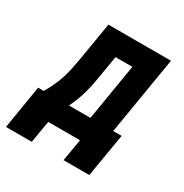

<svg xmlns="http://www.w3.org/2000/svg" viewBox="-202 -651 854 890"><g transform="rotate(30 225.5 -206.0)"><path d="M-49 118 -11 -114H19Q34 -139 46.5 -166Q59 -193 67.5 -220Q76 -247 81.5 -275Q87 -303 92 -331L125 -530H460L391 -114H436L397 118H259L279 0H109L89 118ZM269 -114 319 -416H229L212 -315Q208 -289 203 -263.5Q198 -238 191.5 -213Q185 -188 175.5 -163Q166 -138 154 -114Z"/></g></svg>

Font: Iosevka Curly Heavy Oblique
Style: Regular
Weight: 900
Italic angle: -9°
Monospace: yes
Designer: Belleve Invis
Foundry: Belleve Invis
Version: Version 11.1.0; ttfautohint (v1.8.3)